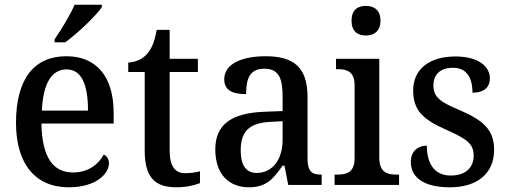

<svg xmlns="http://www.w3.org/2000/svg" viewBox="-20 -786 2158 816"><path d="M212 -619V-606H257C310 -644 390 -721 413 -756V-766H297C278 -721 241 -661 212 -619ZM272 10C389 10 443 -48 443 -92C443 -111 433 -124 421 -129C399 -88 355 -53 291 -53C205 -53 159 -117 156 -261H463V-306C463 -464 387 -547 262 -547C126 -547 48 -452 48 -264C48 -91 129 10 272 10ZM354 -316H158C163 -429 198 -491 263 -491C329 -491 354 -422 354 -316Z M730 10C773 10 812 0 830 -8V-58C810 -53 791 -50 767 -50C724 -50 701 -79 701 -147V-480H821V-536H701V-659H646C637 -608 624 -578 604 -556C585 -534 556 -522 525 -520V-480H595V-146C595 -30 640 10 730 10Z M1038 10C1113 10 1142 -27 1181 -82H1189L1205 0H1347V-44H1344C1302 -44 1287 -60 1287 -116V-374C1287 -501 1227 -547 1109 -547C1010 -547 933 -516 933 -449C933 -404 965 -386 1026 -386C1026 -449 1040 -494 1103 -494C1170 -494 1181 -446 1181 -373V-314L1104 -311C964 -306 895 -257 895 -151C895 -41 957 10 1038 10ZM1071 -51C1025 -51 1003 -85 1003 -146C1003 -223 1034 -263 1128 -268L1181 -271V-191C1181 -108 1138 -51 1071 -51Z M1535 -635C1569 -635 1597 -653 1597 -698C1597 -744 1569 -761 1535 -761C1500 -761 1474 -744 1474 -698C1474 -653 1500 -635 1535 -635ZM1402 0H1676V-44H1665C1625 -44 1592 -54 1592 -116V-536H1408V-492H1416C1454 -492 1487 -482 1487 -424V-112C1487 -54 1453 -44 1414 -44H1402Z M1892 10C2008 10 2080 -48 2080 -150C2080 -235 2032 -275 1938 -316C1852 -352 1822 -372 1822 -423C1822 -468 1850 -498 1905 -498C1960 -498 1988 -460 1988 -392C2037 -392 2062 -415 2062 -453C2062 -502 2015 -546 1916 -546C1808 -546 1736 -495 1736 -401C1736 -313 1782 -276 1882 -232C1967 -194 1993 -173 1993 -125C1993 -74 1960 -40 1895 -40C1825 -40 1794 -93 1794 -167C1765 -167 1726 -151 1726 -98C1726 -29 1785 10 1892 10Z"/></svg>

Font: Noto Serif Tamil SemiCondensed Medium
Style: Regular
Weight: 500
Width: 4
Designer: Indian Type Foundry, Tom Grace, and the Monotype Design Team
Foundry: Monotype Imaging Inc.
Version: Version 2.004